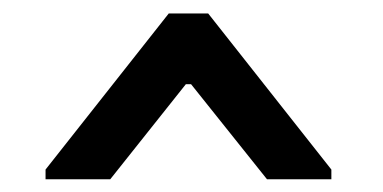

<svg xmlns="http://www.w3.org/2000/svg" viewBox="-20 -783 579 290"><path d="M234.9 -762.7H294.4L480.5 -526.9V-512.2H383.3L268.6 -655.8H260.7L146.5 -512.2H48.8V-526.9Z"/></svg>

Font: Noticia Text
Style: Bold
Weight: 700
Designer: JM Sole
Foundry: JM Sole
Version: Version 1.003